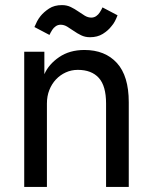

<svg xmlns="http://www.w3.org/2000/svg" viewBox="-20 -733 595 753"><path d="M75 -530H154V-442Q171 -481 212 -509Q253 -537 311 -537Q392 -537 438.5 -486Q485 -435 485 -332V0H396V-327Q396 -396 367.5 -427.5Q339 -459 285 -459Q260 -459 238 -449Q216 -439 199.5 -421.5Q183 -404 173.5 -380Q164 -356 164 -327V0H75ZM333 -587Q314 -587 298.5 -594.5Q283 -602 269.5 -611.5Q256 -621 243.5 -628.5Q231 -636 218 -636Q207 -636 198.5 -630Q190 -624 185 -616Q182 -611 179 -606Q176 -601 174 -596L115 -627Q120 -639 125.5 -649.5Q131 -660 139 -670Q152 -686 172.5 -699.5Q193 -713 223 -713Q242 -713 257.5 -705.5Q273 -698 286.5 -688.5Q300 -679 312.5 -671.5Q325 -664 338 -664Q349 -664 357.5 -670Q366 -676 371 -684Q374 -689 377 -694Q380 -699 382 -704L441 -673Q436 -660 430.5 -649.5Q425 -639 417 -630Q404 -613 383 -600Q362 -587 333 -587Z"/></svg>

Font: Golos UI VF
Style: Regular
Weight: 400
Designer: A.Korolkova, Vitaly Kuzmin
Foundry: ParaType Ltd
Version: Version 2.000